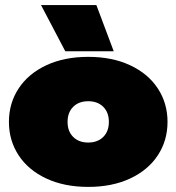

<svg xmlns="http://www.w3.org/2000/svg" viewBox="-20 -718 692 753"><path d="M141 -698H358L426 -517H236ZM15 -240Q15 -313 53 -371Q91 -429 161.5 -462Q232 -495 326 -495Q420 -495 490.5 -462Q561 -429 599 -371Q637 -313 637 -240Q637 -167 599 -109Q561 -51 490.5 -18Q420 15 326 15Q232 15 161.5 -18Q91 -51 53 -109Q15 -167 15 -240ZM407 -240Q407 -277 385 -299Q363 -321 326 -321Q289 -321 267 -299Q245 -277 245 -240Q245 -203 267 -181Q289 -159 326 -159Q363 -159 385 -181Q407 -203 407 -240Z"/></svg>

Font: Prompt Black
Style: Regular
Weight: 900
Designer: Katatrad Team
Foundry: CadsonDemak
Version: Version 1.000